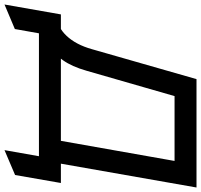

<svg xmlns="http://www.w3.org/2000/svg" viewBox="-40 -700 893 853"><g transform="rotate(90 406.5 -273.5)"><path d="M588.5 0 695 -602.5H333L367.5 -700H813L690 0ZM107 -16 48.5 -79Q98.5 -80 138.5 -122Q178.5 -164 198.5 -235.5L331.5 -700H435L294.5 -212Q275.5 -145.5 247.2 -106.2Q219 -67 190 -47.8Q161 -28.5 138.2 -22.2Q115.5 -16 107 -16ZM0 153 44 -97.5H793L757.5 106L647 153L674 0H128L109 107Z"/></g></svg>

Font: Overpass Medium
Style: Italic
Weight: 500
Italic angle: -10°
Designer: Delve Withrington, Dave Bailey, Thomas Jockin
Foundry: Delve Fonts LLC
Version: Version 4.000